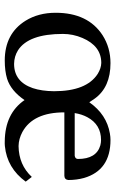

<svg xmlns="http://www.w3.org/2000/svg" viewBox="143 -622 489 815"><g transform="rotate(90 387.5 -214.5)"><path d="M460 -287.1H641.1Q654.3 -289.1 654.8 -300.8Q654.8 -379.4 596.7 -396Q585 -398.9 574.2 -398.9Q508.8 -398.9 477.5 -340.8Q464.8 -317.4 460 -287.1ZM731 -105 751 -79.1Q693.4 0 600.1 9.3Q589.8 10.3 580.1 9.8Q461.9 8.8 404.8 -74.2Q365.2 -16.1 314 0Q281.2 9.8 236.8 9.8Q123 9.8 67.9 -78.6Q34.2 -133.3 34.2 -206.1Q34.2 -343.3 129.4 -405.3Q182.1 -439 248 -439Q349.6 -439 397.9 -373Q405.8 -362.3 414.1 -349.1Q465.8 -422.9 546.9 -436.5Q561 -439 574.2 -439Q702.6 -439 735.4 -326.7Q744.1 -295.4 744.1 -259.8Q742.2 -243.7 726.1 -243.2H457Q457 -110.4 540.5 -64.9Q569.8 -49.3 600.1 -48.8Q679.7 -49.8 731 -105ZM124 -236.8Q124 -91.3 193.4 -46.4Q219.2 -30.3 251 -29.8Q326.7 -29.8 354 -108.9Q366.7 -147 367.2 -199.2Q367.2 -337.4 293.5 -384.8Q269.5 -399.4 247.1 -399.9Q175.3 -399.9 141.1 -319.8Q124 -279.8 124 -236.8Z"/></g></svg>

Font: Linux Biolinum O
Style: Regular
Weight: 400
Designer: Philipp H. Poll
Foundry: Philipp H. Poll
Version: Version 1.0.4